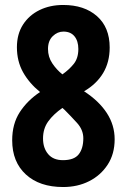

<svg xmlns="http://www.w3.org/2000/svg" viewBox="-20 -809 510 772"><path d="M234 -57Q139 -57 84 -107.5Q29 -158 29 -245Q29 -311 59.5 -358Q90 -405 141 -439Q97 -475 72.5 -519Q48 -563 48 -619Q48 -672 72.5 -710Q97 -748 139 -768.5Q181 -789 234 -789Q319 -789 370 -744Q421 -699 421 -618Q421 -559 394.5 -515Q368 -471 318 -442Q378 -403 409.5 -354.5Q441 -306 441 -249Q441 -190 413 -147Q385 -104 338.5 -80.5Q292 -57 234 -57ZM231 -510Q258 -529 276.5 -552Q295 -575 295 -612Q295 -644 279.5 -663Q264 -682 235 -682Q211 -682 192 -663.5Q173 -645 173 -612Q173 -580 190.5 -554Q208 -528 231 -510ZM233 -165Q278 -165 296.5 -188.5Q315 -212 315 -253Q315 -287 289.5 -315Q264 -343 240 -367L231 -375Q195 -350 174 -321Q153 -292 153 -252Q153 -214 173.5 -189.5Q194 -165 233 -165Z"/></svg>

Font: Noto Sans Malayalam UI ExtraCondensed
Style: Bold
Weight: 700
Width: 2
Designer: Jelle Bosma - Monotype Design Team
Foundry: Monotype Imaging Inc.
Version: Version 2.104; ttfautohint (v1.8.4.7-5d5b)